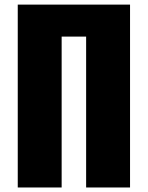

<svg xmlns="http://www.w3.org/2000/svg" viewBox="-20 -830 654 850"><path d="M58.6 0V-809.6H555.7V0H361.3V-668H252.9V0Z"/></svg>

Font: Oswald
Style: Heavy
Weight: 800
Designer: Vernon Adams
Foundry: Vernon Adams
Version: 3.0; ttfautohint (v0.95) -l 8 -r 50 -G 200 -x 0 -w "G" -W -c